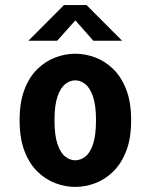

<svg xmlns="http://www.w3.org/2000/svg" viewBox="-20 -723 590 754"><path d="M275.5 11Q236.5 11 197.8 -3.5Q159 -18 127 -49.2Q95 -80.5 76 -130.2Q57 -180 57 -251Q57 -321.5 76 -371.2Q95 -421 127 -452Q159 -483 197.8 -497.5Q236.5 -512 275.5 -512Q315 -512 353.8 -497.5Q392.5 -483 424.5 -452Q456.5 -421 475.8 -371.2Q495 -321.5 495 -251Q495 -180 475.8 -130.2Q456.5 -80.5 424.5 -49.2Q392.5 -18 353.8 -3.5Q315 11 275.5 11ZM275.5 -93.5Q296 -93.5 314.8 -107.8Q333.5 -122 345.2 -156.2Q357 -190.5 357 -251Q357 -309.5 345.2 -343.8Q333.5 -378 314.8 -392.8Q296 -407.5 275.5 -407.5Q255 -407.5 236.2 -392.8Q217.5 -378 205.8 -344Q194 -310 194 -251Q194 -191 206 -156.5Q218 -122 236.5 -107.8Q255 -93.5 275.5 -93.5ZM91.5 -563 231 -703H320L459.5 -563H346.5L276 -643L204.5 -563Z"/></svg>

Font: Trispace SemiCondensed SemiBold
Style: Regular
Weight: 600
Width: 4
Designer: Tyler Finck
Foundry: Etcetera Type Company
Version: Version 1.210; ttfautohint (v1.8.3)